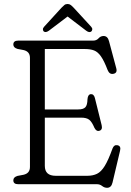

<svg xmlns="http://www.w3.org/2000/svg" viewBox="-20 -898 638 936"><path d="M45 -681Q45 -700 68.5 -700H434Q450.5 -700 460.5 -711.2Q470.5 -722.5 485 -722.5Q505 -722.5 511.5 -697L547 -564.5Q553 -541.5 532 -538Q513.5 -534.5 504.5 -557Q487.5 -601.5 472.2 -623.2Q457 -645 438.8 -652Q420.5 -659 395 -659H198.5V-364.5H361Q386 -364.5 396 -375Q406 -385.5 406.5 -414.5Q408.5 -437 421.5 -439Q437.5 -440.5 442.5 -420.5L475.5 -288Q481 -265 464.5 -260.5Q449.5 -256 440 -275.5Q428 -304 415 -314.2Q402 -324.5 375.5 -324.5H198.5V-89.5Q198.5 -41 251.5 -41H405.5Q433 -41 453 -50.8Q473 -60.5 490.5 -88.8Q508 -117 528.5 -174Q536 -193.5 552.5 -190Q571.5 -186.5 565 -162L528.5 -8Q522.5 17.5 502 17.5Q489 17.5 478 8.8Q467 0 452.5 0H68.5Q45 0 45 -19Q45 -34.5 65.5 -40.5L94.5 -46Q126 -53 126 -84V-616Q126 -647 94.5 -654L65.5 -659.5Q45 -665.5 45 -681ZM425 -744.5Q415.5 -737 400 -748.5L309.5 -817.5L218.5 -748.5Q203 -737.5 193.5 -744.5Q189.5 -748 189.2 -754.5Q189 -761 195 -767.5L279.5 -860Q287.5 -868.5 293.8 -873.5Q300 -878.5 309.5 -878.5Q318.5 -878.5 325 -873.5Q331.5 -868.5 339.5 -860L424.5 -767.5Q430.5 -761 429.8 -754.5Q429 -748 425 -744.5Z"/></svg>

Font: Fraunces 72pt SuperSoft Light
Style: Regular
Weight: 300
Version: Version 1.000;[0bf87f6ff]